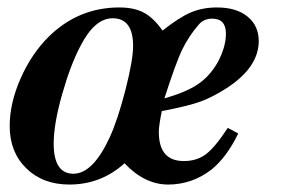

<svg xmlns="http://www.w3.org/2000/svg" viewBox="-20 -482 762 515"><path d="M591 -139 619 -124Q588 -60 547 -27Q495 13 431 13Q368 13 314 -44Q251 13 166 13Q95 13 50.5 -30.5Q6 -74 6 -144Q6 -205 35 -271Q64 -337 110 -383Q190 -462 300 -462Q340 -462 366 -448Q392 -434 416 -400Q460 -435 491.5 -448.5Q523 -462 562 -462Q614 -462 644 -437.5Q674 -413 674 -372Q674 -301 587 -245Q551 -222 519 -210Q487 -198 414 -184Q406 -145 406 -128Q406 -50 473 -50Q508 -50 532.5 -68.5Q557 -87 591 -139ZM421 -218Q480 -235 511.5 -256.5Q543 -278 564 -315Q586 -356 586 -392Q586 -432 549 -432Q527 -432 513 -416Q487 -386 469.5 -350.5Q452 -315 421 -218ZM282 -433Q234 -433 196 -359Q169 -308 146.5 -228.5Q124 -149 124 -97Q124 -16 177 -16Q229 -16 274 -113Q296 -161 316.5 -241Q337 -321 337 -359Q337 -433 282 -433Z"/></svg>

Font: STIX
Style: Bold Italic
Weight: 700
Italic angle: -16.33°
Designer: MicroPress Inc., with final additions and corrections provided by Coen Hoffman, Elsevier (retired)
Version: Version 1.1.1